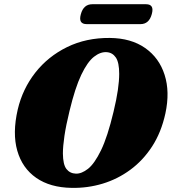

<svg xmlns="http://www.w3.org/2000/svg" viewBox="-20 -898 832 931"><path d="M512.5 -714Q615.5 -713 683.8 -665.2Q752 -617.5 778.2 -535Q804.5 -452.5 782 -348Q762 -256.5 717.8 -188.2Q673.5 -120 612 -74.8Q550.5 -29.5 477.8 -7.5Q405 14.5 327.5 13Q223.5 11.5 155.8 -35.5Q88 -82.5 63.8 -167.2Q39.5 -252 66 -367Q89.5 -467 151.2 -545.8Q213 -624.5 305.5 -669.8Q398 -715 512.5 -714ZM348 -56Q375.5 -55 406.8 -79.5Q438 -104 469.8 -169.2Q501.5 -234.5 530.5 -356Q545 -416 551.5 -461.2Q558 -506.5 558 -540Q558 -595 541.8 -619Q525.5 -643 498 -645Q467.5 -647.5 435.8 -622.8Q404 -598 374 -535Q344 -472 317 -359.5Q300 -290 292.5 -239.2Q285 -188.5 285 -153.5Q285.5 -100 302.2 -78.5Q319 -57 348 -56ZM372 -829Q385 -877.5 427.5 -877.5H688Q729.5 -877.5 716 -829.5Q703 -781 661 -781H400.5Q358.5 -781 372 -829Z"/></svg>

Font: Fraunces 9pt S000 Black
Style: Italic
Weight: 900
Italic angle: -16°
Version: Version 1.000; ttfautohint (v1.8.3)